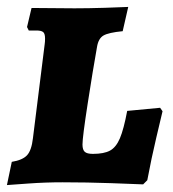

<svg xmlns="http://www.w3.org/2000/svg" viewBox="-20 -526 498 554"><path d="M0 8 14 -59Q45 -64 58 -78Q71 -92 75 -127L109 -399Q110 -405 110 -415Q110 -429 104.5 -433.5Q99 -438 85 -438H63L58 -448L71 -503L195 -502Q235 -502 283 -503.5Q331 -505 350 -506L334 -436Q293 -432 278.5 -423.5Q264 -415 260 -391Q248 -324 233 -227Q218 -130 218 -109Q218 -94 224.5 -88Q231 -82 248 -82Q280 -82 297.5 -91.5Q315 -101 326 -127Q337 -153 347 -206L442 -215L449 -205Q445 -188 431 -129Q417 -70 405 -6L393 6Q372 5 301 2.5Q230 0 161 0Q111 0 62.5 3.5Q14 7 0 8Z"/></svg>

Font: Alegreya SC ExtraBold
Style: Italic
Weight: 800
Italic angle: -7°
Designer: Juan Pablo del Peral
Foundry: Huerta Tipografica
Version: Version 2.007; ttfautohint (v1.6)